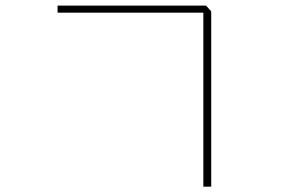

<svg xmlns="http://www.w3.org/2000/svg" viewBox="-20 -617 1040 692"><path d="M187.5 -571.3V-596.7H722.7L741.2 -576.2V55.7H712.9V-571.3Z"/></svg>

Font: Gothic A1 Thin
Style: Regular
Weight: 250
Designer: HanYang I&C Co.,Ltd.
Foundry: HanYang I&C Co.,Ltd.
Version: Version 2.50